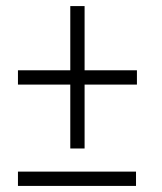

<svg xmlns="http://www.w3.org/2000/svg" viewBox="-20 -612 533 631"><path d="M258 -381V-592H211V-381H39V-334H211V-124H258V-334H430V-381ZM39 -1H427V-48H39Z"/></svg>

Font: Noto Sans Display SemiCondensed Light
Style: Regular
Weight: 300
Width: 4
Designer: Monotype Design Team
Foundry: Monotype Imaging Inc.
Version: Version 1.900